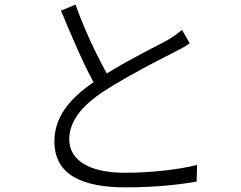

<svg xmlns="http://www.w3.org/2000/svg" viewBox="-20 -788 1040 829"><path d="M829 -4 831 -76C755 -56 629 -42 520 -42C358 -42 279 -101 279 -186C279 -263 332 -331 427 -393C454 -411 484 -429 514 -446L524 -452C528 -454 533 -457 538 -460L548 -465C618 -505 688 -540 731 -562C758 -577 778 -585 799 -601L766 -659C745 -642 729 -630 702 -614C647 -585 537 -530 441 -471C428 -494 415 -519 402 -546L397 -555C365 -619 333 -693 306 -768L243 -742C251 -724 259 -706 266 -688L270 -678C277 -662 284 -646 291 -630L295 -620C325 -551 355 -485 384 -433C274 -358 215 -278 215 -177C215 -31 338 21 524 21C647 21 758 9 829 -4Z"/></svg>

Font: Glow Sans SC Normal
Style: Regular
Weight: 400
Designer: Ryoko NISHIZUKA (kana, bopomofo & ideographs); Paul D. Hunt (Latin, Greek & Cyrillic); Sandoll Communications, Soo-young
Version: Version 0.93